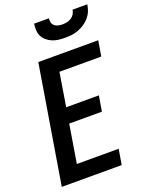

<svg xmlns="http://www.w3.org/2000/svg" viewBox="-173 -1040 865 1126"><g transform="rotate(-20 259.0 -477.5)"><path d="M11 0 132 -735H506L490 -639H229L195 -430H399L383 -334H179L140 -96H401L385 0ZM329 -815Q308 -815 288 -817.5Q268 -820 250 -827.5Q232 -835 217 -847.5Q202 -860 193.5 -877Q185 -894 184 -914Q183 -934 186 -955H278Q276 -941 279.5 -928.5Q283 -916 292.5 -908Q302 -900 315 -897Q328 -894 342 -894Q356 -894 370 -897Q384 -900 396.5 -908Q409 -916 416.5 -928.5Q424 -941 426 -955H518Q515 -934 507 -914Q499 -894 484.5 -877Q470 -860 451 -847.5Q432 -835 412 -827.5Q392 -820 371 -817.5Q350 -815 329 -815Z"/></g></svg>

Font: Iosevka Oblique
Style: Bold
Weight: 700
Italic angle: -9°
Monospace: yes
Designer: Belleve Invis
Foundry: Belleve Invis
Version: Version 32.5.0; ttfautohint (v1.8.4)